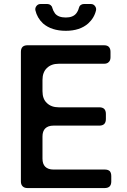

<svg xmlns="http://www.w3.org/2000/svg" viewBox="-20 -953 643 973"><path d="M404.3 -932.6H441.4Q453.1 -932.6 460.9 -922.9Q468.8 -913.1 466.8 -901.4Q458 -862.3 426.8 -834Q384.8 -796.9 313.5 -796.9Q241.2 -796.9 198.2 -834Q168 -862.3 159.2 -901.4Q157.2 -913.1 165 -922.9Q172.9 -932.6 184.6 -932.6H220.7Q229.5 -932.6 236.3 -927.2Q243.2 -921.9 245.1 -913.1Q249 -898.4 258.8 -884.8Q275.4 -864.3 313.5 -864.3Q349.6 -864.3 366.2 -884.8Q376 -897.5 379.9 -913.1Q381.8 -921.9 388.7 -927.2Q395.5 -932.6 404.3 -932.6ZM277.3 -409.2Q240.2 -409.2 217.8 -430.7Q195.3 -451.2 195.3 -491.2Q195.3 -509.8 195.3 -547.9Q195.3 -586.9 217.8 -608.4Q240.2 -629.9 277.3 -629.9Q353.5 -629.9 506.8 -629.9Q523.4 -629.9 531.2 -638.7Q540 -646.5 540 -663.1Q540 -672.9 540 -690.4Q540 -707 531.2 -715.8Q523.4 -723.6 506.8 -723.6Q377.9 -723.6 119.1 -723.6Q103.5 -723.6 94.7 -715.8Q85.9 -707 85.9 -690.4Q85.9 -471.7 85.9 -33.2Q85.9 -17.6 94.7 -8.8Q103.5 0 119.1 0Q250 0 510.7 0Q527.3 0 536.1 -8.8Q543.9 -17.6 543.9 -33.2Q543.9 -43 543.9 -60.5Q543.9 -77.1 536.1 -85.9Q527.3 -93.8 510.7 -93.8Q423.8 -93.8 251 -93.8Q223.6 -93.8 209 -108.4Q195.3 -122.1 195.3 -149.4Q195.3 -186.5 195.3 -260.7Q195.3 -288.1 209 -301.8Q223.6 -316.4 251 -316.4Q328.1 -316.4 483.4 -316.4Q499 -316.4 507.8 -324.2Q516.6 -333 516.6 -349.6Q516.6 -358.4 516.6 -376Q516.6 -392.6 507.8 -401.4Q499 -409.2 483.4 -409.2Q431.6 -409.2 379.9 -409.2Q329.1 -409.2 277.3 -409.2Z"/></svg>

Font: DeepSea
Style: Medium
Weight: 500
Designer: Stem
Version: Version 3.019;git-0a5106e0b